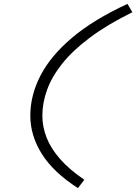

<svg xmlns="http://www.w3.org/2000/svg" viewBox="-20 -823 701 988"><path d="M136 -228Q136 -333 188.5 -434.5Q241 -536 351 -629Q461 -722 636 -803L661 -760Q533 -697 444 -630.5Q355 -564 301 -496.5Q247 -429 222.5 -361.5Q198 -294 198 -228Q198 -171 219.5 -115.5Q241 -60 288.5 -5.5Q336 49 414 102L381 145Q255 64 195.5 -30.5Q136 -125 136 -228Z"/></svg>

Font: Intel One Mono Light
Style: Italic
Weight: 300
Italic angle: -16°
Monospace: yes
Designer: Fred Shallcrass
Foundry: Frere-Jones Type LLC
Version: Version 1.004